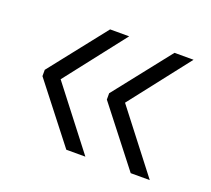

<svg xmlns="http://www.w3.org/2000/svg" viewBox="-78 -536 646 587"><g transform="rotate(20 245.0 -242.0)"><path d="M459.5 -438.5 307.5 -243.5 459.5 -47H397.5L252 -233.5V-254L397.5 -438.5ZM250 -438.5 98 -243.5 250 -47H188L42.5 -233.5V-254L188 -438.5Z"/></g></svg>

Font: Anek Kannada Medium Light
Style: Regular
Weight: 300
Version: Version 1.003